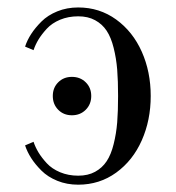

<svg xmlns="http://www.w3.org/2000/svg" viewBox="-20 -488 476 520"><path d="M137.7 -265.1Q152.3 -279.8 174.8 -279.8Q197.3 -279.8 212.2 -265.1Q227.1 -250.5 227.1 -228Q227.1 -205.6 212.2 -190.7Q197.3 -175.8 174.8 -175.8Q152.3 -175.8 137.7 -190.7Q123 -205.6 123 -228Q123 -250.5 137.7 -265.1ZM191.9 -467.8Q249.5 -467.8 294.7 -435.1Q339.8 -402.3 364 -347.9Q388.2 -293.5 388.2 -228Q388.2 -162.6 364 -107.9Q339.8 -53.2 294.7 -20.5Q249.5 12.2 191.9 12.2Q161.1 12.2 135.3 1.7Q109.4 -8.8 92.3 -25.9Q75.2 -43 64.5 -59.8Q53.7 -76.7 47.9 -94.2L70.8 -104Q75.7 -89.4 84.2 -75.2Q92.8 -61 106.7 -45.9Q120.6 -30.8 142.8 -21.5Q165 -12.2 191.9 -12.2Q218.3 -12.2 237.5 -22.7Q256.8 -33.2 268.8 -51.3Q280.8 -69.3 287.8 -97.7Q294.9 -126 297.4 -156.5Q299.8 -187 299.8 -228Q299.8 -269 297.4 -299.6Q294.9 -330.1 287.8 -358.4Q280.8 -386.7 268.8 -404.8Q256.8 -422.9 237.5 -433.3Q218.3 -443.8 191.9 -443.8Q165 -443.8 142.8 -434.6Q120.6 -425.3 106.7 -410.2Q92.8 -395 84.2 -380.9Q75.7 -366.7 70.8 -352.1L47.9 -361.8Q53.7 -379.4 64.5 -396Q75.2 -412.6 92.3 -429.7Q109.4 -446.8 135.3 -457.3Q161.1 -467.8 191.9 -467.8Z"/></svg>

Font: Flanker Steampunk
Style: Regular
Weight: 400
Designer: Alexey Kryukov, Leonardo Di Lena
Foundry: Alexey Kryukov, Leonardo Di Lena
Version: 1.210